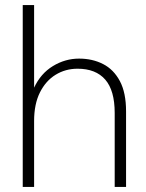

<svg xmlns="http://www.w3.org/2000/svg" viewBox="-20 -740 577 760"><path d="M70 0V-720H115V-393Q141 -449 189.5 -478.5Q238 -508 293 -508Q346 -508 388 -486.5Q430 -465 454.5 -419Q479 -373 479 -299V0H434V-293Q434 -382 396.5 -425Q359 -468 287 -468Q239 -468 200 -444Q161 -420 138 -374Q115 -328 115 -261V0Z"/></svg>

Font: DM Sans 24pt ExtraLight
Style: Regular
Weight: 250
Designer: Colophon Foundry, Jonny Pinhorn
Foundry: Colophon Foundry
Version: Version 4.004;gftools[0.9.30]